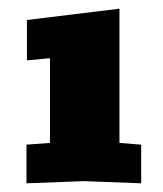

<svg xmlns="http://www.w3.org/2000/svg" viewBox="-20 -720 376 442"><path d="M41 -298V-387L95 -391V-586L42 -581V-674L255 -700V-391L305 -387V-298L173 -303Z"/></svg>

Font: Tektur SemiCondensed ExtraBold
Style: Regular
Weight: 800
Width: 4
Designer: Adam Jagosz
Foundry: Adam Jagosz
Version: Version 1.005;gftools[0.9.30]